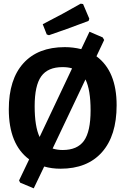

<svg xmlns="http://www.w3.org/2000/svg" viewBox="-20 -910 683 1047"><path d="M420 -890 433 -888 467 -808 463 -796Q334 -747 247 -718L235 -722L213 -778Q323 -834 420 -890ZM333 -653Q379 -653 423 -642L468 -737L540 -706L548 -692L506 -603Q616 -522 616 -336Q616 -170 536 -80Q456 10 310 10Q262 10 221 -2L164 117L90 86L84 74L139 -41Q28 -123 28 -314Q28 -477 107.5 -565Q187 -653 333 -653ZM321 -544Q241 -544 205 -494Q169 -444 169 -331Q169 -220 196 -163L373 -537Q352 -544 321 -544ZM474 -308Q474 -421 446 -477L267 -100Q293 -92 322 -92Q402 -92 438 -142.5Q474 -193 474 -308Z"/></svg>

Font: Alegreya Sans
Style: Bold
Weight: 700
Designer: Juan Pablo del Peral
Foundry: Huerta Tipografica
Version: Version 2.007